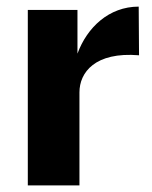

<svg xmlns="http://www.w3.org/2000/svg" viewBox="-20 -560 460 580"><path d="M220 0V-281C220 -341 267 -404 400 -393L399 -540C309 -540 243 -477 214 -398V-530H64V0Z"/></svg>

Font: Cheyenne Sans
Style: Bold
Weight: 700
Designer: The Public Sans project authors (U.S. Web Design System), Libre Franklin designed by Pablo Impallari and Rodrigo Fuenzal
Foundry: The Cheyenne Sans Project Authors
Version: Version 2.007